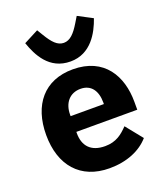

<svg xmlns="http://www.w3.org/2000/svg" viewBox="-146 -889 854 998"><g transform="rotate(-20 281.0 -389.5)"><path d="M287 -579C400 -579 452 -677 477 -749L397 -791L377 -758C348 -710 322 -682 287 -682C252 -682 227 -710 198 -758L178 -791L97 -749C122 -677 169 -579 287 -579ZM288 12C384 12 461 -21 508 -75L434 -167C401 -133 367 -104 305 -104C226 -104 189 -148 189 -217V-225H526V-269C526 -411 456 -537 282 -537C124 -537 36 -429 36 -263C36 -95 127 12 288 12ZM285 -428C344 -428 373 -385 373 -321V-312H189V-320C189 -385 226 -428 285 -428Z"/></g></svg>

Font: Braiins Sans
Style: Bold
Weight: 700
Designer: Mike Abbink, Paul van der Laan, Pieter van Rosmalen, Jiri Chlebus, Lubos Buracinsky
Foundry: Bold Monday, Sudetype
Version: Version 1.000;hotconv 1.0.109;makeotfexe 2.5.65596